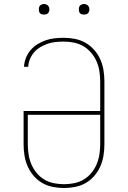

<svg xmlns="http://www.w3.org/2000/svg" viewBox="-20 -932 640 960"><path d="M300 8Q272 8 244 2.5Q216 -3 191.5 -17Q167 -31 148.5 -52.5Q130 -74 118.5 -100Q107 -126 102.5 -154Q98 -182 98 -210V-377H481V-525Q481 -551 477 -576Q473 -601 463 -624.5Q453 -648 436 -668Q419 -688 397 -701Q375 -714 349.5 -719Q324 -724 299 -724Q279 -724 258.5 -722Q238 -720 219 -713.5Q200 -707 182 -696.5Q164 -686 151 -671Q138 -656 130 -637Q122 -618 121 -598H100Q101 -620 109.5 -642Q118 -664 133 -681.5Q148 -699 167.5 -711Q187 -723 208.5 -730.5Q230 -738 253 -740.5Q276 -743 299 -743Q327 -743 355 -737.5Q383 -732 407.5 -718Q432 -704 451 -682.5Q470 -661 481.5 -635Q493 -609 497.5 -581Q502 -553 502 -525V-210Q502 -182 497.5 -154Q493 -126 481.5 -100Q470 -74 451.5 -52.5Q433 -31 408.5 -17Q384 -3 356 2.5Q328 8 300 8ZM300 -11Q325 -11 350.5 -16Q376 -21 398 -34Q420 -47 436.5 -67Q453 -87 463 -110.5Q473 -134 477 -159.5Q481 -185 481 -210V-358H119V-210Q119 -185 123 -159.5Q127 -134 137 -110.5Q147 -87 163.5 -67Q180 -47 202 -34Q224 -21 249.5 -16Q275 -11 300 -11ZM400 -859Q395 -859 389.5 -860.5Q384 -862 380.5 -865.5Q377 -869 375.5 -874.5Q374 -880 374 -885Q374 -890 375.5 -895.5Q377 -901 380.5 -904.5Q384 -908 389.5 -910Q395 -912 400 -912Q405 -912 410.5 -910Q416 -908 419.5 -904.5Q423 -901 425 -895.5Q427 -890 427 -885Q427 -880 425 -874.5Q423 -869 419.5 -865.5Q416 -862 410.5 -860.5Q405 -859 400 -859ZM200 -859Q195 -859 189.5 -860.5Q184 -862 180.5 -865.5Q177 -869 175.5 -874.5Q174 -880 174 -885Q174 -890 175.5 -895.5Q177 -901 180.5 -904.5Q184 -908 189.5 -910Q195 -912 200 -912Q205 -912 210.5 -910Q216 -908 219.5 -904.5Q223 -901 225 -895.5Q227 -890 227 -885Q227 -880 225 -874.5Q223 -869 219.5 -865.5Q216 -862 210.5 -860.5Q205 -859 200 -859Z"/></svg>

Font: Iosevka Slab Thin Extended
Style: Regular
Weight: 100
Width: 7
Monospace: yes
Designer: Belleve Invis
Foundry: Belleve Invis
Version: Version 11.1.1; ttfautohint (v1.8.3)